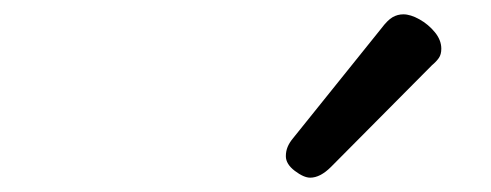

<svg xmlns="http://www.w3.org/2000/svg" viewBox="-20 -864 685 268"><path d="M413 -616Q404 -616 391.5 -625.5Q379 -635 379 -646Q379 -653 381.5 -659Q384 -665 389 -671L512 -824Q521 -836 528 -840Q535 -844 543 -844Q553 -844 565.5 -837Q578 -830 587 -819Q596 -808 596 -796Q596 -788 592.5 -783Q589 -778 583 -773L442 -631Q427 -616 413 -616Z"/></svg>

Font: Playwrite AU VIC
Style: Regular
Weight: 400
Designer: Veronika Burian, José Scaglione
Foundry: TypeTogether
Version: Version 1.002